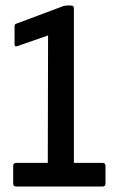

<svg xmlns="http://www.w3.org/2000/svg" viewBox="-20 -679 414 699"><path d="M39 0Q28 0 28 -10V-75Q28 -86 39 -86H154L155 -550L43 -511Q38 -509 35.5 -511Q33 -513 33 -518V-583Q33 -592 40 -593L211 -657Q215 -658 218 -658.5Q221 -659 225 -659H238Q249 -659 249 -649V-86H353Q364 -86 364 -75V-10Q364 0 353 0Z"/></svg>

Font: Sofia Sans Condensed SemiBold
Style: Regular
Weight: 600
Designer: Botio Nikoltchev, Ani Petrova
Foundry: lettersoup
Version: Version 4.101